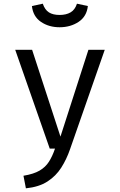

<svg xmlns="http://www.w3.org/2000/svg" viewBox="-20 -812 655 1049"><path d="M552.3 -540 362.6 3.6Q343.6 58.5 314.6 104.1Q285.6 149.7 239.2 179.7Q192.8 209.7 121.5 216.9L108.2 148.2Q164.1 139 196.4 120Q228.7 101 247.4 71.5Q266.2 42.1 280.5 0H251.8L63.1 -540H155.4L310.3 -65.6L463.1 -540ZM305.6 -663.1Q246.7 -663.1 203.6 -692.6Q160.5 -722.1 154.4 -779L213.8 -791.8Q225.1 -758.5 247.2 -744.4Q269.2 -730.3 305.6 -730.3Q341.5 -730.3 365.6 -744.4Q389.7 -758.5 400.5 -791.8L460 -779Q453.8 -722.1 409.5 -692.6Q365.1 -663.1 305.6 -663.1Z"/></svg>

Font: FiraCode Nerd Font
Style: Regular
Weight: 400
Designer: Carrois Corporate, Edenspiekermann AG, Nikita Prokopov
Foundry: Carrois Corporate, Edenspiekermann AG, Nikita Prokopov
Version: Version 6.002;Nerd Fonts 3.4.0